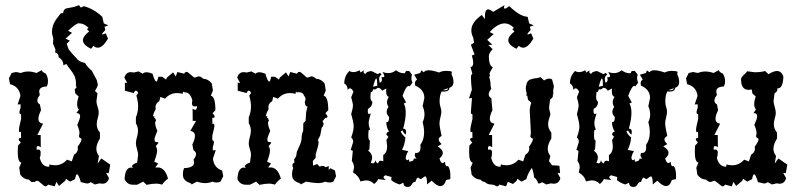

<svg xmlns="http://www.w3.org/2000/svg" viewBox="-20 -721 3150 756"><path d="M103.5 -4.4 94.2 -13.7Q73.7 -14.6 60.1 -32.7L55.7 -60.5L64 -80.6Q49.8 -83.5 49.8 -123L50.8 -147.5L62 -159.7Q53.7 -168 53.7 -172.4Q53.7 -177.7 63 -178.2L62.5 -201.7L57.1 -200.7Q54.7 -200.7 54.7 -210.4Q54.7 -219.2 63 -252.4V-271Q56.6 -271.5 56.6 -278.8Q56.6 -285.2 61 -296.9V-310.5L49.3 -309.6L60.5 -343.3Q56.2 -379.9 19.5 -389.6L15.1 -412.6L25.9 -433.6L43 -437.5L62 -433.6Q75.7 -439.5 91.8 -439.5Q106.4 -439.5 123.5 -433.6L144.5 -444.8Q144.5 -438 160.2 -431.2Q168.9 -417 168.9 -402.3Q168.9 -389.6 164.1 -380.4Q134.3 -379.9 134.3 -359.9L136.7 -346.7Q127 -334 127 -325.2Q127 -315.9 137.2 -309.6L141.6 -287.1Q131.3 -266.6 131.3 -253.4Q131.3 -236.8 149.4 -233.9L127 -189.5H140.1L140.6 -141.1Q134.3 -146 129.9 -146Q124 -146 124 -136.2L124.5 -131.3L130.9 -132.3Q140.1 -132.3 140.1 -119.6Q140.1 -107.4 136.7 -98.6Q146 -64.5 170.9 -64.5H173.3L174.8 -73.7Q183.1 -70.3 197.3 -70.3Q224.1 -70.3 244.1 -92.3L262.7 -85.4L271.5 -111.8Q286.6 -121.1 286.6 -135.3L285.6 -143.1Q300.8 -164.1 300.8 -172.9Q300.8 -174.8 299.3 -175.8Q297.9 -176.8 295.9 -177.7Q293.9 -178.7 292.5 -180.2Q291 -181.6 291 -185.1L293 -196.8Q293 -209 284.2 -229Q295.4 -254.4 295.4 -262.7Q295.4 -275.9 280.8 -275.9L290.5 -289.6Q283.7 -297.9 283.7 -311Q283.7 -323.7 289.6 -341.3L276.9 -352.5L273.9 -368.7Q282.2 -377 282.2 -379.4Q282.2 -380.4 280.8 -380.4Q280.3 -380.4 278.8 -379.9Q279.3 -384.8 279.3 -390.1Q279.3 -407.2 272.9 -423.3Q264.2 -438.5 257.1 -447Q250 -455.6 241.2 -469.2L229.5 -463.9Q229.5 -483.9 210.9 -495.6V-496.6Q210.9 -511.7 197.3 -514.2L198.2 -526.4L188.5 -549.8L189.9 -567.4L188 -577.6Q184.6 -585 184.6 -595.2Q184.6 -606 188.5 -620.6Q195.3 -638.2 207 -652.3L219.2 -668.5L229 -669.4V-674.3Q233.9 -689 247.1 -689L271.5 -693.8L291.5 -700.7Q294.4 -693.4 299.3 -691.4L310.5 -696.8Q351.1 -685.1 382.8 -654.8L388.7 -628.9L406.7 -621.1L391.6 -615.7L394.5 -602.5Q381.8 -589.8 381.8 -586.4L383.3 -585L396.5 -589.8L405.3 -568.8Q384.3 -533.2 365.2 -533.2Q356 -533.2 348.1 -540.5L338.4 -528.8Q306.6 -544.4 306.6 -562.5Q306.6 -578.6 331.1 -597.2L322.3 -606L328.6 -611.3Q311.5 -628.9 292.5 -628.9Q291.5 -629.4 290 -629.4Q279.8 -629.4 248 -599.6L263.7 -591.8L238.3 -568.8L254.9 -561L242.7 -548.8L250 -527.3Q263.7 -509.3 281.2 -491.7Q289.6 -478 314.5 -473.1Q326.7 -454.1 341.3 -442.9L361.3 -405.3L364.7 -390.1Q365.2 -389.2 365.2 -388.2Q365.2 -380.9 354 -362.8L363.8 -353.5L359.9 -323.7Q359.9 -316.4 361.3 -311Q362.8 -305.7 364.3 -300.5Q365.7 -295.4 367.2 -290Q368.7 -284.7 368.7 -277.3Q368.7 -267.6 364.7 -255.1Q360.8 -242.7 360.8 -231.9Q360.8 -214.4 373.5 -198.7V-175.8Q359.4 -152.8 359.4 -135.7Q359.4 -120.1 369.6 -106.9L364.3 -76.7L378.9 -97.2L414.1 -72.8L408.2 -39.1L397.9 -40L409.2 -19.5Q403.3 2.4 383.3 2.4L371.6 1L353.5 5.4L336.9 -3.9Q331.5 1.5 321.8 1.5L298.3 -3.9Q289.6 -34.7 283.2 -34.7Q278.8 -34.7 275.4 -15.6L255.9 -5.9L239.7 -17.1L236.8 -9.3L212.4 11.2L202.1 -4.9L195.3 12.7L168.9 5.9Q165 12.7 159.7 12.7Q156.2 12.7 151.9 9.3Q147.5 5.9 142.8 1.7Q138.2 -2.4 133.8 -5.9Q129.4 -9.3 126 -9.3Q122.1 -9.3 115.7 -4.4Z M557.1 6.8 543.9 -5.9 520 6.3H503.4Q481 6.3 470.7 -15.1Q472.2 -61.5 497.1 -61.5L500.5 -59.6L503.4 -63.5L499 -64.9Q499 -73.2 520 -81.1L523.9 -110.8Q523.9 -118.7 519.5 -134Q515.1 -149.4 515.1 -156.7Q515.1 -167.5 519.3 -180.9Q523.4 -194.3 523.4 -205.6Q523.4 -221.7 515.1 -235.8V-258.8Q523.9 -279.8 523.9 -303.2Q523.9 -319.8 517.1 -344.7L524.4 -355Q519.5 -364.3 515.1 -364.3Q510.7 -364.3 506.8 -354.5L471.7 -363.8V-395.5L481 -394.5L469.7 -415Q475.6 -437 495.6 -437L507.3 -435.5L525.4 -439.9L542 -430.7Q546.9 -436.5 557.1 -436.5Q566.4 -436.5 580.6 -430.7Q589.4 -399.9 595.7 -399.9Q599.6 -399.9 603.5 -418.9H618.2L634.3 -407.7L637.2 -415.5L661.6 -436L671.9 -419.9L678.7 -437.5L705.1 -430.7Q708.5 -438 714.4 -438Q719.2 -438 731.2 -426.8Q743.2 -415.5 747.6 -415.5L761.7 -420.4Q770.5 -420.4 779.8 -411.1Q800.3 -410.2 814 -392.1L818.4 -364.3L810.1 -344.2Q828.1 -340.8 828.1 -287.1L816.9 -274.9Q825.2 -266.6 825.2 -262.2Q825.2 -256.8 815.9 -256.3L816.4 -232.9L819.8 -233.9Q824.2 -233.9 824.2 -225.6Q824.2 -217.8 815.9 -187V-168.5Q822.3 -168 822.3 -160.6Q822.3 -154.3 817.9 -142.6V-128.9L829.6 -129.9L818.4 -96.2Q822.8 -59.6 854.5 -49.8L858.9 -26.9L848.1 -5.9Q841.8 -2.4 832.5 -2.4Q823.2 -2.4 816.9 -5.9Q802.7 0 787.6 0Q772 0 755.4 -5.9L734.4 5.4Q734.4 2 729 0Q723.6 -2 717.3 -5.1Q710.9 -8.3 705.6 -14.9Q700.2 -21.5 700.2 -34.7Q700.2 -49.3 705.1 -59.1Q744.1 -60.1 744.1 -81.5L742.2 -92.8Q752 -105.5 752 -114.3Q752 -123 741.7 -129.9L737.3 -152.3Q747.6 -172.9 747.6 -186Q747.6 -202.6 729.5 -205.6L752 -245.1H738.8L738.3 -293.5Q744.6 -288.6 749 -288.6Q753.9 -288.6 753.9 -294.9Q756.3 -296.9 756.3 -299.3Q756.3 -301.3 754.4 -303.2L746.6 -301.8Q735.8 -301.8 735.8 -314.9L737.3 -326.2Q729 -357.4 708 -357.4Q704.1 -357.4 700.7 -360.4L699.2 -351.1Q690.9 -354.5 676.8 -354.5Q649.4 -354.5 629.9 -332.5L611.3 -339.4L607.4 -322.8Q592.3 -313.5 592.3 -299.3L593.3 -291.5Q582.5 -272 582.5 -263.2H588.4Q586.9 -260.3 586.9 -258.8Q586.9 -257.8 588.1 -257.1Q589.4 -256.3 591.1 -254.9Q592.8 -253.4 592.8 -250Q594.2 -247.6 594.2 -245.6Q594.2 -244.1 592.5 -242.7Q590.8 -241.2 590.8 -237.8Q590.8 -225.1 599.6 -205.6Q588.4 -180.2 588.4 -171.9Q588.4 -161.6 595.2 -161.6L599.1 -162.1L604 -158.7L593.3 -145Q598.6 -138.2 598.6 -127.4Q598.6 -115.2 587.4 -84.5L603 -77.1L590.8 -61L595.7 -62.5Q596.7 -60.5 597.7 -60.5Q598.6 -60.5 600.1 -62Q629.4 -62 641.6 -17.6Q628.9 -8.8 618.2 5.9Q605.5 2 595.7 2Q578.6 2 557.1 6.8Z M947.8 6.3Q925.3 6.3 915 -15.1Q916.5 -61.5 941.4 -61.5L944.8 -59.6L947.8 -63.5L943.4 -64.9Q943.4 -73.2 964.4 -81.1L968.3 -110.8Q968.3 -117.7 966.8 -123.3Q965.3 -128.9 963.9 -134Q962.4 -139.2 960.9 -144.5Q959.5 -149.9 959.5 -156.7Q959.5 -167.5 963.6 -180.9Q967.8 -194.3 967.8 -205.6Q967.8 -221.7 959.5 -235.8V-258.8Q968.3 -279.8 968.3 -303.2Q968.3 -319.8 961.4 -344.7L968.8 -355Q963.9 -364.3 959.5 -364.3Q955.1 -364.3 951.2 -354.5L916 -363.8V-395.5L925.3 -394.5L914.1 -415Q919.9 -437 939.9 -437L951.7 -435.5L969.7 -439.9L986.3 -430.7Q991.2 -436.5 1001.5 -436.5Q1010.7 -436.5 1024.9 -430.7Q1033.7 -399.9 1040 -399.9Q1043.9 -399.9 1047.9 -418.9H1062.5L1078.6 -407.7L1081.5 -415.5L1106 -436L1116.2 -419.9L1123 -437.5L1149.4 -430.7Q1152.8 -438 1158.7 -438Q1162.1 -438 1166.5 -434.6Q1170.9 -431.2 1175.5 -426.8Q1180.2 -422.4 1184.3 -418.9Q1188.5 -415.5 1191.9 -415.5L1206.1 -420.4Q1214.8 -420.4 1224.1 -411.1Q1244.6 -410.2 1258.3 -392.1L1262.7 -364.3L1254.4 -344.2Q1272.5 -340.8 1272.5 -287.1L1261.2 -274.9Q1269.5 -266.6 1269.5 -262.2Q1269.5 -256.8 1260.3 -256.3L1250 -244.1L1254.4 -233.9Q1252.9 -223.6 1246.6 -217.8L1240.7 -187L1231 -168.5Q1234.4 -168 1234.4 -161.1Q1234.4 -155.8 1232.4 -146L1223.1 -113.3V-99.6L1211.9 -87.4L1212.4 -68.8L1229 -75.2L1238.8 -64.5Q1244.6 -67.9 1250 -67.9Q1256.3 -67.9 1262.2 -62.5L1274.4 -67.4V-51.8L1280.8 -58.6L1298.8 -49.8L1303.2 -26.9L1292.5 -5.9Q1286.1 -2.4 1276.9 -2.4Q1267.6 -2.4 1261.2 -5.9Q1247.1 0 1231.9 0Q1216.3 0 1185.1 -5.9L1164.1 5.4Q1164.1 2 1158.7 0Q1153.3 -2 1147 -5.1Q1140.6 -8.3 1135.3 -14.9Q1129.9 -21.5 1129.9 -34.7Q1129.9 -49.3 1134.8 -59.1Q1131.3 -64.9 1131.3 -69.8Q1131.3 -77.1 1139.6 -81.5L1137.7 -92.8Q1147.5 -105.5 1147.5 -114.3Q1147.5 -123 1151.9 -129.9L1157.2 -142.6Q1167.5 -163.1 1167.5 -176.3Q1167.5 -192.9 1173.8 -205.6L1174.3 -235.8L1183.1 -245.1L1185.5 -279.3L1190.9 -301.8Q1180.2 -301.8 1180.2 -320.8Q1183.1 -325.2 1183.1 -329.6Q1183.1 -336.9 1176.8 -345.2Q1172.9 -357.9 1156.2 -357.9Q1152.8 -357.9 1148.9 -357.4L1145 -360.4L1143.6 -351.1Q1135.3 -354.5 1121.1 -354.5Q1093.8 -354.5 1074.2 -332.5L1055.7 -339.4L1051.8 -322.8Q1036.6 -313.5 1036.6 -299.3L1037.6 -291.5Q1026.9 -272 1026.9 -263.2H1032.7Q1031.2 -260.3 1031.2 -258.8Q1031.2 -257.8 1032.2 -257.3Q1033.7 -256.3 1035.4 -254.9Q1037.1 -253.4 1037.1 -250Q1038.6 -247.6 1038.6 -245.6Q1038.6 -244.1 1037.6 -243.2Q1035.2 -241.2 1035.2 -237.8Q1035.2 -225.1 1043.9 -205.6Q1032.7 -180.2 1032.7 -171.9Q1032.7 -161.6 1039.6 -161.6Q1041 -161.6 1043.5 -162.1L1048.3 -158.7L1037.6 -145Q1043 -138.2 1043 -127.4Q1043 -115.2 1031.7 -84.5L1047.4 -77.1L1035.2 -61L1040 -62.5Q1041 -60.5 1042 -60.5Q1043 -60.5 1044.4 -62Q1073.7 -62 1085.9 -17.6Q1073.2 -8.8 1062.5 5.9Q1049.8 2 1040 2Q1031.7 2 1022 3.2Q1012.2 4.4 1001.5 6.8L988.3 -5.9L964.4 6.3Z M1395.5 -444.3 1399.9 -435.5 1413.1 -444.3 1411.6 -438Q1411.6 -431.6 1419.9 -430.2Q1419.9 -438 1441.9 -441.4L1467.3 -429.2L1477.1 -434.1L1482 -427.2Q1472.7 -421.4 1472.7 -409.2L1475.1 -395.5Q1483.9 -398 1483.9 -407.7L1482.4 -418L1487.8 -417Q1493.2 -417 1493.2 -421.4Q1493.2 -426.3 1486.3 -437.5Q1498.1 -433.1 1508.8 -433.1Q1525.4 -433.1 1539.6 -444.3Q1553.7 -432.6 1571.3 -432.6L1575.2 -433.6Q1575.2 -441.9 1585 -441.9L1591.3 -441.4L1602.1 -427.2L1599.6 -414.1Q1599.6 -405.3 1604 -395.5L1592.8 -380.9L1588.9 -382.8Q1579.1 -382.8 1565 -343.8L1579.1 -317.4L1569.8 -313.5Q1577.6 -299.8 1577.6 -276.9Q1577.6 -251 1567.4 -214.4Q1579.1 -214.4 1579.1 -201.7L1577.6 -190.9Q1569.3 -196.3 1564.5 -207.5L1558.1 -203.6Q1560.1 -194.4 1576.2 -179.7Q1575.2 -156.3 1563 -130.9L1587.4 -126Q1577.6 -108.9 1577.6 -99.6Q1577.6 -92.3 1583.5 -89.9L1590.8 -93.8V-84.5Q1608.9 -86 1608.9 -93.8L1608.4 -96.2L1620.6 -96.7Q1613.3 -102.6 1613.3 -110.4L1615.2 -119.2L1619.1 -118.7Q1635.8 -118.7 1635.8 -141.6L1635.3 -150.9Q1649.9 -170.9 1649.9 -199.2Q1649.9 -217.8 1644.1 -240.2Q1651.4 -254.9 1651.4 -270.5Q1651.4 -286.6 1644.1 -303.2L1650.9 -335Q1650.9 -368.7 1615.2 -383.8L1613.8 -392.6Q1613.8 -402.3 1622.1 -407.7L1610.8 -426.8L1634.8 -433.6L1638.7 -443.8L1648.9 -436.5Q1653.8 -444.3 1668 -444.3Q1683.1 -444.3 1708.5 -435.5Q1720.7 -441.9 1736.3 -441.9Q1752.9 -441.9 1759.3 -438.5L1757.8 -428.7Q1765.6 -413.6 1765.6 -398Q1765.6 -380.9 1749.5 -375Q1749 -360.4 1727.5 -360.4L1718.8 -360.8Q1710.9 -345.7 1710.9 -321.8Q1710.9 -309.6 1714.4 -299.8Q1717.8 -290 1717.8 -279.8Q1717.8 -273.4 1714.1 -258.8Q1710.5 -244.2 1710.5 -235.9Q1710.5 -221.7 1718.8 -185.6Q1707.5 -179.7 1707.5 -171.9Q1707.5 -164.1 1718.8 -153.8L1703.1 -144.5Q1723.6 -132.3 1723.6 -118.7Q1723.6 -108.4 1710.5 -97.2Q1715.3 -79.1 1722.7 -79.1Q1727.1 -79.1 1732.4 -84.5Q1732.4 -66.4 1740.2 -66.4L1744.1 -67.4Q1753.4 -55.2 1753.4 -27.9L1752.9 -15.7L1736.8 -12.2Q1729 11.7 1713.9 11.7Q1699.7 11.7 1679.7 -9.8L1661.6 5.3Q1661.6 -26.4 1654.3 -26.4Q1650.9 -26.4 1645.3 -21.3Q1639.7 -16.1 1636.2 -16.1Q1632.8 -16.1 1630.6 -18.8Q1628.4 -21.5 1626 -21.5Q1620.6 -21.5 1615.2 -3.9L1612.3 -4.4Q1606.5 -4.4 1601.3 5.3Q1596.2 15.1 1585 15.1Q1568.9 15.1 1568.4 -1.5L1553.2 5.3Q1535.2 0 1520.5 -11.7L1521.5 -24L1498.1 -30.8Q1490.3 -27.9 1490.3 -23.5Q1490.3 -19.1 1499 -12.2L1468.8 -15.7Q1463.9 -4.4 1453.1 3.4Q1440.4 -10.8 1420.9 -10.8L1398.5 -6.9Q1393.1 -28.3 1370.1 -42L1374 -61.1Q1374 -75.2 1365.3 -87.4L1369.2 -127L1360.9 -130.9L1370.6 -162.1Q1370.6 -173.4 1362.8 -179.7Q1372.6 -206.6 1372.6 -222.7Q1372.6 -238.3 1362.8 -271.5Q1369.7 -295.9 1369.7 -305.2Q1369.7 -314.5 1362.8 -337.9L1371.6 -359.9Q1365.3 -373.1 1357.9 -373.1Q1353.1 -373.1 1348.7 -367.2Q1348.7 -385.3 1335.5 -392.6Q1335.5 -421.4 1355.5 -441.4Q1362.8 -437 1371.1 -437Q1382.3 -437 1395.5 -444.3ZM1466.3 -375.5Q1461 -368.7 1454.1 -368.7L1448.8 -369.6Q1448.3 -358.9 1440 -357.9L1438.5 -341.3Q1438.5 -323.7 1446.3 -320.8Q1446.3 -301.8 1428.7 -292L1428.2 -283.2Q1428.2 -272 1433.6 -272L1440 -274.4Q1431.7 -247.1 1431.7 -237.3Q1431.7 -223.2 1437.5 -211.4L1431.2 -207.5L1430.2 -187.5Q1430.2 -168 1436.5 -168L1434.6 -133.8L1429.7 -127.9Q1445.3 -116.2 1445.3 -101.1Q1445.3 -91.3 1439.5 -80.1L1447.8 -77.7Q1456.1 -77.7 1457.5 -90.4Q1460.5 -80.1 1468.8 -77.2Q1471.2 -88.4 1479.5 -88.4L1489.3 -86L1488.8 -110.4Q1504.4 -120.1 1504.4 -145.5L1501.5 -169.9L1509.3 -182.6L1501 -190.9Q1503.4 -202.7 1512.2 -202.7Q1501.5 -217.8 1501 -240.2H1503.4Q1512.2 -240.2 1512.2 -260.3Q1502.5 -270 1502.5 -280.3Q1502.5 -289.6 1509.8 -300.3Q1503.9 -308.6 1503.9 -318.4Q1503.9 -329.1 1511.2 -339.8Q1500.5 -341.8 1500.5 -361.8L1501 -372.6L1484.4 -363.8Q1479 -375 1466.3 -375.5ZM1461.4 -412.1Q1457.5 -412.1 1448.8 -379.4L1465.4 -383.3Q1465.4 -412.1 1461.4 -412.1ZM1744.1 -373.5 1723.6 -366.2 1731 -365.7Q1744.1 -365.7 1744.1 -373.5Z M1833 -60.5 1841.3 -80.6Q1827.1 -83.5 1827.1 -123L1828.1 -147.5L1839.4 -159.7Q1831.1 -168 1831.1 -172.4Q1831.1 -177.7 1840.3 -178.2L1839.8 -201.7L1834.5 -200.7Q1832 -200.7 1832 -210.4Q1832 -219.2 1840.3 -252.4V-271Q1834 -271.5 1834 -278.8L1838.4 -335L1826.7 -334L1837.9 -367.7Q1834.5 -395 1834.5 -413.1Q1834.5 -419.4 1835 -424.3L1839.8 -431.6L1832.5 -457Q1843.3 -458 1843.3 -473.6Q1843.3 -484.4 1837.9 -502.4L1848.6 -506.8L1834 -544.9L1846.7 -552.7L1843.3 -572.8Q1835.9 -587.4 1835.9 -601.1Q1835.9 -633.3 1877 -662.1L1889.6 -645.5L1889.2 -654.8Q1889.2 -684.1 1902.3 -684.1Q1909.2 -684.1 1921.9 -674.3L1966.3 -700.7L1964.4 -691.4Q1964.4 -687 1967.8 -687Q1972.7 -687 1985.4 -696.8Q2027.3 -656.2 2057.6 -654.8L2063.5 -628.9L2081.5 -621.1L2066.4 -615.7L2069.3 -602.5Q2056.6 -589.8 2056.6 -586.4L2058.1 -585L2071.3 -589.8L2080.1 -568.8Q2059.1 -533.2 2040 -533.2Q2030.8 -533.2 2022.9 -540.5L2013.2 -528.8Q1981.4 -544.4 1981.4 -562.5Q1981.4 -578.6 2005.9 -597.2L1997.1 -606L2003.4 -611.3Q1986.3 -628.9 1967.3 -628.9Q1939.5 -628.9 1908.2 -594.7L1923.8 -586.9L1898.4 -564L1918.5 -544.9L1902.8 -543.9L1919.9 -527.3Q1904.8 -512.2 1904.8 -499.5Q1904.8 -463.4 1920.4 -456.1Q1907.2 -434.6 1907.2 -429.2Q1907.2 -428.2 1908.2 -428.2Q1909.2 -427.2 1909.2 -425.3Q1909.2 -422.4 1906.2 -416.5Q1911.6 -404.3 1911.6 -384.3L1914.1 -371.1Q1904.3 -358.4 1904.3 -349.6Q1904.3 -340.3 1914.6 -334L1918.9 -287.1Q1908.7 -266.6 1908.7 -253.4Q1908.7 -236.8 1926.8 -233.9L1904.3 -189.5H1917.5L1918 -141.1Q1911.6 -146 1907.2 -146Q1901.4 -146 1901.4 -136.2L1901.9 -131.3L1908.2 -132.3Q1917.5 -132.3 1917.5 -119.6Q1917.5 -107.4 1914.1 -98.6Q1923.3 -64.5 1948.2 -64.5H1950.7L1952.1 -73.7Q1960.4 -70.3 1974.6 -70.3Q2001.5 -70.3 2021.5 -92.3L2040 -85.4L2048.8 -111.8Q2064 -121.1 2064 -135.3L2063 -143.1Q2078.1 -164.1 2078.1 -172.9Q2078.1 -174.8 2076.7 -175.8Q2075.2 -176.8 2073.2 -177.7Q2071.3 -178.7 2069.8 -180.2Q2068.4 -181.6 2068.4 -185.1L2070.3 -196.8L2065.9 -286.6Q2065.9 -299.3 2071.8 -316.9L2059.1 -328.1L2056.2 -344.2H2054.7Q2052.2 -344.2 2052.2 -346.2Q2052.2 -348.1 2054.2 -351.6Q2050.3 -363.8 2050.3 -373.5Q2050.3 -382.3 2053.2 -388.7Q2053.2 -393.1 2055.7 -397Q2058.1 -400.9 2061.8 -404.5Q2065.4 -408.2 2082.5 -412.1Q2091.3 -412.1 2108.9 -417L2122.1 -404.3Q2133.8 -411.6 2142.6 -411.6Q2148.9 -411.6 2153.8 -408.2L2161.1 -381.3Q2158.2 -370.1 2158.2 -358.9Q2158.2 -353.5 2158.7 -348.6H2156.2L2157.2 -343.8Q2157.2 -336.4 2146 -329.1L2142.1 -299.3Q2142.1 -292 2143.6 -286.6Q2145 -281.2 2146.5 -276.4Q2147 -274.9 2147 -273.4Q2147 -267.6 2143.1 -256.8Q2138.2 -242.7 2138.2 -231.9Q2138.2 -214.4 2150.9 -198.7V-175.8Q2136.7 -152.8 2136.7 -135.7Q2136.7 -120.1 2147 -106.9L2141.6 -86.9L2153.3 -70.3L2182.6 -68.4L2185.5 -39.1L2175.3 -40L2186.5 -19.5Q2180.7 2.4 2160.6 2.4L2148.9 1L2130.9 5.4L2114.3 -3.9Q2108.9 1.5 2099.1 1.5Q2094.7 -15.1 2083 -22Q2082 -39.1 2074.2 -60.1Q2056.2 -34.7 2052.7 -15.6L2033.2 -5.9L2017.1 -17.1L2014.2 -9.3L2000 3.4L1979.5 -4.9L1972.7 12.7L1946.3 5.9Q1942.4 12.7 1937 12.7Q1933.6 12.7 1929.2 9.3Q1924.8 5.9 1911.9 5.4Q1898.9 4.9 1889.2 -4.4Q1880.9 -4.4 1871.6 -13.7Q1851.1 -14.6 1837.4 -32.7Z M2284.2 -444.3 2288.6 -435.5 2301.8 -444.3 2300.3 -438Q2300.3 -431.6 2308.6 -430.2Q2308.6 -438 2330.6 -441.4L2356 -429.2L2365.7 -434.1L2370.6 -427.2Q2361.3 -421.4 2361.3 -409.2L2363.8 -395.5Q2372.6 -398 2372.6 -407.7L2371.1 -418L2376.5 -417Q2381.9 -417 2381.9 -421.4Q2381.9 -426.3 2375 -437.5Q2386.7 -433.1 2397.5 -433.1Q2414.1 -433.1 2428.2 -444.3Q2442.4 -432.6 2460 -432.6L2463.9 -433.6Q2463.9 -441.9 2473.6 -441.9L2480 -441.4L2490.7 -427.2L2488.3 -414.1Q2488.3 -405.3 2492.7 -395.5L2481.5 -380.9L2477.6 -382.8Q2467.8 -382.8 2453.6 -343.8L2467.8 -317.4L2458.5 -313.5Q2466.3 -299.8 2466.3 -276.9Q2466.3 -251 2456.1 -214.4Q2467.8 -214.4 2467.8 -201.7L2466.3 -190.9Q2458 -196.3 2453.1 -207.5L2446.8 -203.6Q2448.7 -194.4 2464.9 -179.7Q2463.9 -156.3 2451.7 -130.9L2476.1 -126Q2466.3 -108.9 2466.3 -99.6Q2466.3 -92.3 2472.2 -89.9L2479.5 -93.8V-84.5Q2497.6 -86 2497.6 -93.8L2497.1 -96.2L2509.3 -96.7Q2502 -102.6 2502 -110.4L2503.9 -119.2L2507.8 -118.7Q2524.4 -118.7 2524.4 -141.6L2523.9 -150.9Q2538.6 -170.9 2538.6 -199.2Q2538.6 -217.8 2532.7 -240.2Q2540 -254.9 2540 -270.5Q2540 -286.6 2532.7 -303.2L2539.6 -335Q2539.6 -368.7 2503.9 -383.8L2502.5 -392.6Q2502.5 -402.3 2510.8 -407.7L2499.5 -426.8L2523.4 -433.6L2527.4 -443.8L2537.6 -436.5Q2542.5 -444.3 2556.6 -444.3Q2571.8 -444.3 2597.2 -435.5Q2609.4 -441.9 2625 -441.9Q2641.6 -441.9 2648 -438.5L2646.5 -428.7Q2654.3 -413.6 2654.3 -398Q2654.3 -380.9 2638.2 -375Q2637.7 -360.4 2616.2 -360.4L2607.4 -360.8Q2599.6 -345.7 2599.6 -321.8Q2599.6 -309.6 2603 -299.8Q2606.4 -290 2606.4 -279.8Q2606.4 -273.4 2602.8 -258.8Q2599.1 -244.2 2599.1 -235.9Q2599.1 -221.7 2607.4 -185.6Q2596.2 -179.7 2596.2 -171.9Q2596.2 -164.1 2607.4 -153.8L2591.8 -144.5Q2612.3 -132.3 2612.3 -118.7Q2612.3 -108.4 2599.1 -97.2Q2604 -79.1 2611.3 -79.1Q2615.7 -79.1 2621.1 -84.5Q2621.1 -66.4 2628.9 -66.4L2632.8 -67.4Q2642.1 -55.2 2642.1 -27.9L2641.6 -15.7L2625.5 -12.2Q2617.7 11.7 2602.5 11.7Q2588.4 11.7 2568.4 -9.8L2550.3 5.3Q2550.3 -26.4 2543 -26.4Q2539.6 -26.4 2533.9 -21.3Q2528.3 -16.1 2524.9 -16.1Q2521.5 -16.1 2519.3 -18.8Q2517.1 -21.5 2514.7 -21.5Q2509.3 -21.5 2503.9 -3.9L2501 -4.4Q2495.1 -4.4 2490 5.3Q2484.9 15.1 2473.6 15.1Q2457.5 15.1 2457 -1.5L2441.9 5.3Q2423.8 0 2409.2 -11.7L2410.2 -24L2386.7 -30.8Q2378.9 -27.9 2378.9 -23.5Q2378.9 -19.1 2387.7 -12.2L2357.4 -15.7Q2352.6 -4.4 2341.8 3.4Q2329.1 -10.8 2309.6 -10.8L2287.1 -6.9Q2281.8 -28.3 2258.8 -42L2262.7 -61.1Q2262.7 -75.2 2253.9 -87.4L2257.8 -127L2249.5 -130.9L2259.3 -162.1Q2259.3 -173.4 2251.5 -179.7Q2261.3 -206.6 2261.3 -222.7Q2261.3 -238.3 2251.5 -271.5Q2258.3 -295.9 2258.3 -305.2Q2258.3 -314.5 2251.5 -337.9L2260.3 -359.9Q2253.9 -373.1 2246.6 -373.1Q2241.7 -373.1 2237.3 -367.2Q2237.3 -385.3 2224.1 -392.6Q2224.1 -421.4 2244.2 -441.4Q2251.5 -437 2259.8 -437Q2271 -437 2284.2 -444.3ZM2355 -375.5Q2349.6 -368.7 2342.8 -368.7L2337.4 -369.6Q2336.9 -358.9 2328.6 -357.9L2327.2 -341.3Q2327.2 -323.7 2335 -320.8Q2335 -301.8 2317.4 -292L2316.9 -283.2Q2316.9 -272 2322.3 -272L2328.6 -274.4Q2320.3 -247.1 2320.3 -237.3Q2320.3 -223.2 2326.2 -211.4L2319.8 -207.5L2318.9 -187.5Q2318.9 -168 2325.2 -168L2323.3 -133.8L2318.4 -127.9Q2334 -116.2 2334 -101.1Q2334 -91.3 2328.1 -80.1L2336.4 -77.7Q2344.7 -77.7 2346.2 -90.4Q2349.1 -80.1 2357.4 -77.2Q2359.9 -88.4 2368.2 -88.4L2377.9 -86L2377.5 -110.4Q2393.1 -120.1 2393.1 -145.5L2390.2 -169.9L2398 -182.6L2389.7 -190.9Q2392.1 -202.7 2400.9 -202.7Q2390.2 -217.8 2389.7 -240.2H2392.1Q2400.9 -240.2 2400.9 -260.3Q2391.1 -270 2391.1 -280.3Q2391.1 -289.6 2398.5 -300.3Q2392.6 -308.6 2392.6 -318.4Q2392.6 -329.1 2399.9 -339.8Q2389.2 -341.8 2389.2 -361.8L2389.7 -372.6L2373.1 -363.8Q2367.7 -375 2355 -375.5ZM2350.1 -412.1Q2346.2 -412.1 2337.4 -379.4L2354 -383.3Q2354 -412.1 2350.1 -412.1ZM2632.8 -373.5 2612.3 -366.2 2619.6 -365.7Q2632.8 -365.7 2632.8 -373.5Z M2861.3 12.7 2835 5.9Q2831.1 12.7 2825.7 12.7Q2821.3 12.7 2808.8 1.7Q2796.4 -9.3 2792 -9.3L2777.8 -4.4Q2769.5 -4.4 2760.3 -13.7Q2739.7 -14.6 2726.1 -32.7L2721.7 -60.5L2730 -80.6Q2715.8 -83.5 2715.8 -123L2716.8 -147.5L2728 -159.7Q2719.7 -168 2719.7 -172.4Q2719.7 -177.7 2729 -178.2L2728.5 -201.7L2723.1 -200.7Q2720.7 -200.7 2720.7 -210.4Q2720.7 -219.2 2729 -252.4V-271Q2722.7 -271.5 2722.7 -278.8Q2722.7 -285.2 2727.1 -296.9V-310.5L2715.3 -309.6L2726.6 -343.3Q2722.2 -379.9 2685.5 -389.6L2681.2 -412.6L2691.9 -433.6L2709 -437.5L2728 -433.6Q2741.7 -439.5 2757.8 -439.5Q2772.5 -439.5 2789.6 -433.6L2810.5 -444.8Q2810.5 -438 2826.2 -431.2Q2835 -417 2835 -402.3Q2835 -389.6 2830.1 -380.4Q2800.3 -379.9 2800.3 -359.9L2802.7 -346.7Q2793 -334 2793 -325.2Q2793 -315.9 2803.2 -309.6L2807.6 -287.1Q2797.4 -266.6 2797.4 -253.4Q2797.4 -236.8 2815.4 -233.9L2793 -189.5H2806.2L2806.6 -141.1Q2800.3 -146 2795.9 -146Q2790 -146 2790 -136.2L2790.5 -131.3L2796.9 -132.3Q2806.2 -132.3 2806.2 -119.6Q2806.2 -107.4 2802.7 -98.6Q2812 -64.5 2839.4 -64.5L2840.8 -73.7Q2849.1 -70.3 2863.3 -70.3Q2890.1 -70.3 2910.2 -92.3L2928.7 -85.4L2937.5 -111.8Q2952.6 -121.1 2952.6 -135.3L2951.7 -143.1Q2966.8 -164.1 2966.8 -172.9Q2966.8 -175.3 2961.9 -177.7Q2957 -180.2 2957 -185.1L2959 -196.8Q2959 -209 2950.2 -229Q2961.4 -254.4 2961.4 -262.7Q2961.4 -275.9 2946.8 -275.9L2956.5 -289.6Q2949.7 -297.9 2949.7 -311Q2949.7 -323.7 2955.6 -341.3L2942.9 -352.5L2939.9 -368.7L2927.7 -367.2Q2897.9 -367.2 2897.9 -408.2Q2897.9 -412.6 2900.4 -416.5Q2902.8 -420.4 2906.5 -424.1Q2910.2 -427.7 2914.3 -431.6Q2918.5 -435.5 2921.9 -440.4L2951.7 -436.5Q2975.1 -436.5 2992.7 -441.4L3005.9 -428.7Q3025.9 -441.4 3039.1 -441.4Q3057.1 -441.4 3064.5 -419.4Q3063 -373 3042.5 -373H3040L3041 -368.2Q3041 -360.8 3029.8 -353.5L3025.9 -323.7Q3025.9 -315.9 3030.3 -300.5Q3034.7 -285.2 3034.7 -277.3Q3034.7 -267.6 3030.8 -255.1Q3026.9 -242.7 3026.9 -231.9Q3026.9 -214.4 3039.6 -198.7V-175.8Q3025.4 -152.8 3025.4 -135.7Q3025.4 -120.1 3035.6 -106.9L3030.3 -76.7L3044.9 -97.2L3080.1 -72.8L3074.2 -39.1L3064 -40L3075.2 -19.5Q3069.3 2.4 3049.3 2.4L3037.6 1L3019.5 5.4L3002.9 -3.9Q2997.6 1.5 2987.8 1.5L2964.4 -3.9Q2955.6 -34.7 2949.2 -34.7Q2944.8 -34.7 2941.4 -15.6L2921.9 -5.9L2905.8 -17.1L2902.8 -9.3L2878.4 11.2L2868.2 -4.9Z"/></svg>

Font: Truetypewriter PolyglOTT
Style: Regular
Weight: 400
Designer: Sergey Beatoff a.k.a. Sam_T
Version: Version 3.76